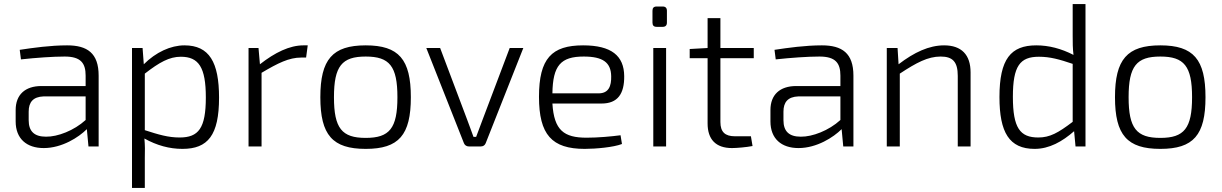

<svg xmlns="http://www.w3.org/2000/svg" viewBox="-20 -720 6007 944"><path d="M83 -428C157 -436 240 -442 298 -442C378 -442 401 -409 401 -348V-297H184C103 -297 57 -254 57 -179V-123C57 -38 111 8 195 8C285 8 367 -45 407 -85L415 0H465V-348C465 -459 409 -497 310 -497C228 -497 143 -485 77 -475ZM121 -171C121 -218 143 -244 194 -246H401V-130C344 -78 263 -47 206 -48C149 -48 121 -74 121 -129Z M681 -484H629V204H692V57C693 22 693 -5 690 -39C751 -5 813 12 877 12C1002 12 1057 -55 1057 -240C1057 -414 1009 -497 887 -497C819 -497 746 -463 687 -404ZM692 -358C764 -414 813 -441 869 -441C957 -441 992 -389 992 -241C992 -89 956 -44 863 -44C807 -44 760 -58 692 -80Z M1493 -497H1472C1404 -497 1332 -462 1258 -404L1251 -484H1202V0H1266V-362C1347 -410 1401 -437 1461 -437H1485Z M1778 -497C1615 -497 1555 -428 1555 -242C1555 -56 1615 12 1778 12C1941 12 2000 -56 2000 -242C2000 -428 1941 -497 1778 -497ZM1778 -442C1895 -442 1934 -395 1934 -242C1934 -89 1895 -42 1778 -42C1661 -42 1622 -89 1622 -242C1622 -395 1661 -442 1778 -442Z M2553 -484H2486L2354 -135L2321 -47H2308C2297 -76 2287 -106 2276 -134L2144 -484H2076L2261 -16C2265 -6 2274 0 2285 0H2344C2356 0 2364 -6 2368 -16Z M2938 -211C3017 -211 3050 -259 3049 -346C3048 -446 2986 -497 2847 -497C2693 -497 2630 -433 2630 -244C2630 -58 2693 12 2855 12C2910 12 2997 4 3038 -12L3031 -55C2985 -49 2921 -43 2864 -43C2753 -43 2704 -79 2696 -211ZM2696 -261C2698 -398 2737 -442 2850 -442C2944 -442 2984 -413 2985 -345C2986 -297 2973 -261 2923 -261Z M3209 -688C3194 -688 3188 -681 3188 -667V-609C3188 -595 3194 -588 3209 -588H3238C3252 -588 3259 -595 3259 -609V-667C3259 -681 3252 -688 3238 -688ZM3255 0V-484H3192V0Z M3672 -50H3593C3545 -50 3522 -71 3522 -120V-434H3686V-484H3522V-631H3459V-484L3371 -479V-434H3459V-113C3459 -35 3499 8 3579 8C3600 8 3650 4 3680 -2Z M3794 -428C3868 -436 3951 -442 4009 -442C4089 -442 4112 -409 4112 -348V-297H3895C3814 -297 3768 -254 3768 -179V-123C3768 -38 3822 8 3906 8C3996 8 4078 -45 4118 -85L4126 0H4176V-348C4176 -459 4120 -497 4021 -497C3939 -497 3854 -485 3788 -475ZM3832 -171C3832 -218 3854 -244 3905 -246H4112V-130C4055 -78 3974 -47 3917 -48C3860 -48 3832 -74 3832 -129Z M4393 -484H4340V0H4404V-358C4486 -412 4542 -442 4605 -442C4664 -442 4689 -416 4689 -347V0H4752V-364C4752 -451 4707 -497 4622 -497C4548 -497 4475 -463 4398 -404Z M5268 0H5317V-700H5254V-545C5254 -510 5254 -483 5258 -450C5198 -481 5137 -497 5075 -497C4950 -497 4894 -430 4894 -243C4894 -69 4942 12 5067 12C5139 12 5203 -24 5261 -75ZM5254 -121C5183 -67 5142 -44 5085 -44C4995 -44 4960 -91 4960 -244C4960 -396 4995 -441 5088 -441C5143 -441 5189 -428 5254 -406Z M5685 -497C5522 -497 5462 -428 5462 -242C5462 -56 5522 12 5685 12C5848 12 5907 -56 5907 -242C5907 -428 5848 -497 5685 -497ZM5685 -442C5802 -442 5841 -395 5841 -242C5841 -89 5802 -42 5685 -42C5568 -42 5529 -89 5529 -242C5529 -395 5568 -442 5685 -442Z"/></svg>

Font: SnT
Style: Regular
Weight: 300
Designer: Natanael Gama
Version: Version 1.001;PS 001.001;hotconv 1.0.70;makeotf.lib2.5.58329